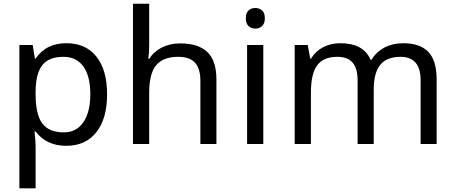

<svg xmlns="http://www.w3.org/2000/svg" viewBox="-20 -780 2466 1040"><path d="M338.9 9.8Q231 9.8 172.9 -67.9H167L168.9 -47.9Q172.9 -9.8 172.9 20V240.2H85V-536.1H157.2L168.9 -462.9H172.9Q204.1 -506.8 245.1 -526.4Q286.1 -545.9 339.8 -545.9Q444.3 -545.9 502.2 -473.4Q560.1 -400.9 560.1 -269Q560.1 -137.7 502 -64Q443.8 9.8 338.9 9.8ZM324.2 -472.2Q244.6 -472.2 209.2 -427.2Q173.8 -382.3 172.9 -286.1V-269Q172.9 -160.2 209 -111.6Q245.1 -63 326.2 -63Q393.6 -63 431.4 -117.7Q469.2 -172.4 469.2 -270Q469.2 -368.2 431.4 -420.2Q393.6 -472.2 324.2 -472.2Z M1065.4 0V-342.8Q1065.4 -408.2 1036.4 -440.2Q1007.3 -472.2 945.3 -472.2Q863.8 -472.2 825.9 -426.8Q788.1 -381.3 788.1 -276.9V0H700.2V-759.8H788.1V-537.1Q788.1 -493.2 783.2 -461.9H789.1Q813 -501 856.9 -522.9Q900.9 -544.9 956.1 -544.9Q1053.7 -544.9 1103 -498.3Q1152.3 -451.7 1152.3 -349.1V0Z M1406.2 0H1318.4V-536.1H1406.2ZM1311.5 -681.2Q1311.5 -710.4 1326.4 -723.6Q1341.3 -736.8 1363.3 -736.8Q1383.8 -736.8 1399.2 -723.6Q1414.6 -710.4 1414.6 -681.2Q1414.6 -652.3 1399.2 -638.7Q1383.8 -625 1363.3 -625Q1341.3 -625 1326.4 -638.7Q1311.5 -652.3 1311.5 -681.2Z M2258.3 0V-345.2Q2258.3 -472.2 2149.4 -472.2Q2074.7 -472.2 2039.6 -428.7Q2004.4 -385.3 2004.4 -295.9V0H1917V-345.2Q1917 -408.7 1890.4 -440.4Q1863.8 -472.2 1807.1 -472.2Q1732.9 -472.2 1698.5 -426.8Q1664.1 -381.3 1664.1 -277.8V0H1576.2V-536.1H1647L1660.2 -462.9H1665Q1688 -502 1729.7 -523.9Q1771.5 -545.9 1823.2 -545.9Q1949.2 -545.9 1987.3 -456.1H1992.2Q2018.1 -499 2062.7 -522.5Q2107.4 -545.9 2164.1 -545.9Q2254.9 -545.9 2300 -499Q2345.2 -452.1 2345.2 -349.1V0Z"/></svg>

Font: NotoPenekeko
Style: Regular
Weight: 400
Designer: Monotype Design team
Foundry: Monotype Imaging Inc.
Version: Version 1.04